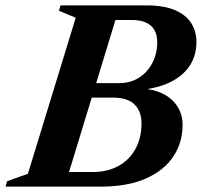

<svg xmlns="http://www.w3.org/2000/svg" viewBox="-52 -695 751 715"><path d="M300.5 -620.5 332 -675H492Q559 -675 600.2 -657Q641.5 -639 660.5 -608.2Q679.5 -577.5 679.5 -539Q679.5 -487.5 653.8 -449.2Q628 -411 579.8 -388Q531.5 -365 464 -359.5L463.5 -367Q546 -362 587 -324.2Q628 -286.5 628 -229.5Q628 -165 594 -113Q560 -61 492 -30.5Q424 0 322 0H126.5L132 -54.5H294Q348 -54.5 388.8 -76.8Q429.5 -99 452.2 -140Q475 -181 475 -236.5Q475 -279 449.8 -305.2Q424.5 -331.5 367.5 -331.5H214L232.5 -385.5H392Q434 -385.5 465.8 -405.8Q497.5 -426 515.5 -460.8Q533.5 -495.5 533.5 -538.5Q533.5 -564.5 523.2 -582.8Q513 -601 492 -610.8Q471 -620.5 439 -620.5ZM230 -629 167.5 -655 173.5 -675H394.5L188.5 0H-31.5L-25.5 -20L52 -48Z"/></svg>

Font: Newsreader 24pt
Style: Bold Italic
Weight: 700
Italic angle: -17°
Designer: Hugues Gentile
Foundry: Production Type
Version: Version 1.003